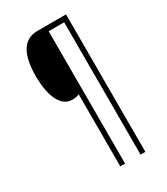

<svg xmlns="http://www.w3.org/2000/svg" viewBox="-216 -946 931 1073"><g transform="rotate(-30 250.0 -409.5)"><path d="M394 34V-853H210C117 -853 75 -776 75 -639C75 -510 112 -422 188 -422C206 -422 218 -425 232 -431V34H263V-820H363V34Z"/></g></svg>

Font: Noto Sans Kannada UI Condensed ExtraLight
Style: Regular
Weight: 200
Width: 3
Designer: Jelle Bosma - Monotype Design Team
Foundry: Monotype Imaging Inc.
Version: Version 2.005